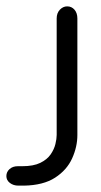

<svg xmlns="http://www.w3.org/2000/svg" viewBox="-115 -408 318 603"><path d="M-40 175H-57Q-73 175 -84 166.5Q-95 158 -95 145Q-95 132 -85 123Q-75 114 -59 114H-45Q-10 114 11.5 103.5Q33 93 44 77Q55 61 59 44.5Q63 28 63 16V-350Q63 -367 73 -377.5Q83 -388 96 -388Q110 -388 119 -377.5Q128 -367 128 -350V16Q128 53 111.5 89.5Q95 126 58 150Q21 174 -40 175Z"/></svg>

Font: Beiruti
Style: Regular
Weight: 400
Version: Version 1.00